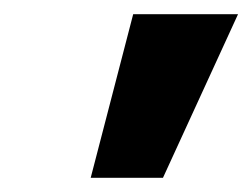

<svg xmlns="http://www.w3.org/2000/svg" viewBox="-20 -760 356 271"><path d="M108 -509 168 -740H316L210 -509Z"/></svg>

Font: Be Vietnam Pro ExtraBold
Style: Italic
Weight: 800
Italic angle: -12°
Designer: Lam Bao, Tony Le, Vietanh Nguyen
Foundry: Yellow Type Foundry
Version: Version 1.002; ttfautohint (v1.8.3)